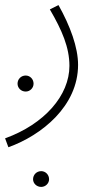

<svg xmlns="http://www.w3.org/2000/svg" viewBox="-29 -349 409 755"><path d="M4 230C135 183 278 68 278 -94C278 -163 247 -247 201 -329L167 -312C215 -230 244 -162 244 -90C244 26 146 139 -9 195ZM72 11C89 11 103 -3 103 -20C103 -38 89 -52 72 -52C54 -52 40 -38 40 -20C40 -3 54 11 72 11ZM133 386C150 386 164 372 164 356C164 338 150 324 133 324C115 324 101 338 101 356C101 372 115 386 133 386Z"/></svg>

Font: Noto Sans Arabic ExtLt
Style: Regular
Weight: 200
Designer: Monotype Design Team, Nadine Chahine, Nizar Qandah and Khaled Hosny
Foundry: Monotype Imaging Inc.
Version: Version 2.012